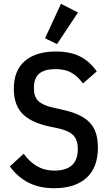

<svg xmlns="http://www.w3.org/2000/svg" viewBox="-20 -982 578 1014"><path d="M266 12Q188 12 130.5 -17.5Q73 -47 32 -103L105 -170Q136 -127 176 -104Q216 -81 267 -81Q391 -81 391 -195Q391 -241 369 -265.5Q347 -290 293 -303L236 -315Q142 -336 97.5 -382.5Q53 -429 53 -513Q53 -610 111.5 -660Q170 -710 275 -710Q350 -710 401.5 -684.5Q453 -659 491 -605L418 -541Q391 -579 357.5 -598Q324 -617 273 -617Q216 -617 187.5 -593.5Q159 -570 159 -516Q159 -472 181.5 -449.5Q204 -427 255 -415L312 -402Q362 -391 397 -374.5Q432 -358 454.5 -334Q477 -310 487 -277.5Q497 -245 497 -202Q497 -97 436.5 -42.5Q376 12 266 12ZM281 -749 218 -780 302 -962 392 -916Z"/></svg>

Font: IBM Plex Sans Condensed Medium
Style: Regular
Weight: 500
Width: 3
Designer: Mike Abbink, Paul van der Laan, Pieter van Rosmalen
Foundry: Bold Monday
Version: Version 1.3